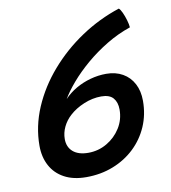

<svg xmlns="http://www.w3.org/2000/svg" viewBox="-79 -752 734 825"><g transform="rotate(-10 288.5 -339.5)"><path d="M527.5 -597Q473 -578.5 423 -548.2Q373 -518 330.5 -481.8Q288 -445.5 256.2 -408.5Q224.5 -371.5 206.5 -340.5Q229 -364.5 258.8 -381.8Q288.5 -399 322.8 -408.5Q357 -418 392 -418Q433 -418 463.8 -400.5Q494.5 -383 511.2 -351.2Q528 -319.5 528 -276.5Q528 -216.5 505.8 -165.2Q483.5 -114 443.5 -76Q403.5 -38 349.5 -16.8Q295.5 4.5 232 4.5Q175.5 4.5 136.2 -16.8Q97 -38 76.8 -75.8Q56.5 -113.5 56.5 -163Q56.5 -247.5 91.2 -328.8Q126 -410 186.8 -480Q247.5 -550 326.5 -602.8Q405.5 -655.5 494.5 -684.5Q501 -679.5 508.2 -663.8Q515.5 -648 521 -629.2Q526.5 -610.5 527.5 -597ZM214.5 -270.5Q193 -251 180.8 -225.5Q168.5 -200 168.5 -172.5Q168.5 -137.5 192 -117.2Q215.5 -97 258.5 -97Q302.5 -97 339.8 -118.8Q377 -140.5 399.8 -176.8Q422.5 -213 422.5 -257Q422.5 -288.5 406.5 -307.2Q390.5 -326 354.5 -326Q316 -326 278.2 -310.2Q240.5 -294.5 214.5 -270.5Z"/></g></svg>

Font: Grandstander Thin Medium
Style: Italic
Weight: 500
Italic angle: -15°
Version: Version 1.200